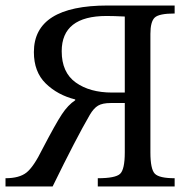

<svg xmlns="http://www.w3.org/2000/svg" viewBox="-30 -677 704 697"><path d="M604 -657V-628Q547 -628 531.5 -613Q516 -598 516 -554V-124Q516 -63 532 -46.5Q548 -30 604 -30V0H325V-30Q389 -30 406 -46Q423 -62 423 -124V-303H372Q342 -303 326 -293.5Q310 -284 296 -260Q247 -176 161 0H-10V-30Q40 -30 66 -50.5Q92 -71 124 -136Q172 -228 194.5 -262Q217 -296 243 -313V-316Q179 -332 136 -374Q93 -416 93 -488Q93 -657 361 -657ZM423 -341V-617Q381 -619 357 -619Q194 -619 194 -491Q194 -414 245 -377.5Q296 -341 377 -341Z"/></svg>

Font: myMathFont
Style: Regular
Weight: 400
Designer: Ross Mills, John Hudson & Paul Hanslow, Tiro Typeworks Ltd; with prior portions MicroPress Inc., and Coen Hoffman. Math 
Foundry: Tiro Typeworks Ltd
Version: Version 2.13 b171